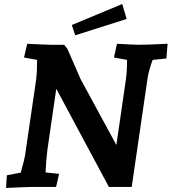

<svg xmlns="http://www.w3.org/2000/svg" viewBox="-20 -927 851 952"><path d="M14 -58 83 -71Q102 -140 104 -155L159 -531Q164 -571 164 -630L99 -642L115 -710Q213 -705 234 -705H298L314 -685L380 -534L557 -208L604 -531Q610 -571 610 -630L545 -642L560 -710Q648 -705 666 -705Q714 -705 811 -710L805 -637L737 -630Q719 -582 712 -541L633 0H520L259 -487L215 -184Q208 -128 206 -72L273 -65L258 0H138Q113 0 10 5ZM336 -803 586 -907 608 -833 353 -752Z"/></svg>

Font: Andada Pro ExtraBold
Style: Italic
Weight: 800
Italic angle: -6.99998°
Designer: Carolina Giovagnoli
Foundry: Huerta Tipografica
Version: Version 3.005; ttfautohint (v1.8.4)